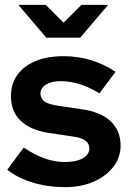

<svg xmlns="http://www.w3.org/2000/svg" viewBox="-20 -761 531 791"><path d="M248.8 10Q177.5 10 116.2 -8.4Q54.9 -26.7 9.9 -61.6L77.7 -153.2Q123.5 -122.6 164.8 -108Q206 -93.4 247.2 -93.4Q292.9 -93.4 320.5 -108.7Q348.1 -124 348.1 -149Q348.1 -169.1 332.4 -181.2Q316.7 -193.3 283 -198.1L183.2 -213Q105.3 -224.7 65.2 -263.3Q25.1 -302 25.1 -365Q25.1 -415.6 51.6 -452.5Q78.1 -489.5 126.7 -509.5Q175.3 -529.6 241.8 -529.6Q298.9 -529.6 353.3 -513.6Q407.8 -497.6 455.9 -465L389.7 -376.4Q347 -402.5 307.9 -414.6Q268.7 -426.7 229.2 -426.7Q192.2 -426.7 169.5 -412.6Q146.8 -398.6 146.8 -375.9Q146.8 -354.7 163.1 -343Q179.3 -331.2 217.6 -325.6L317.5 -310.8Q394.6 -300 435.7 -261.4Q476.8 -222.7 476.8 -161.6Q476.8 -112.2 446.9 -73.6Q417.1 -35 365.8 -12.5Q314.6 10 248.8 10ZM168.6 -740.9 242 -667.6 315.4 -740.9H425.4L310.6 -605.9H170.6L55.8 -740.9Z"/></svg>

Font: Red Hat Display VF
Style: Regular
Weight: 300
Designer: Pentagram, MCKL
Foundry: Pentagram, MCKL
Version: Version 1.023